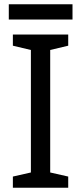

<svg xmlns="http://www.w3.org/2000/svg" viewBox="-20 -875 379 895"><path d="M298 0H40V-52L124 -71V-642L40 -662V-714H298V-662L214 -642V-71L298 -52ZM318 -855V-784H21V-855Z"/></svg>

Font: RS Noto Sans
Style: Regular
Weight: 400
Designer: Monotype Design Team
Foundry: Monotype Imaging Inc.
Version: Version 3.10